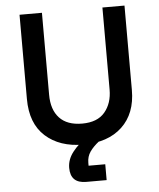

<svg xmlns="http://www.w3.org/2000/svg" viewBox="-58 -725 808 975"><g transform="rotate(-5 345.5 -237.5)"><path d="M343.3 10Q223.3 10 150.8 -55.4Q78.3 -120.8 78.3 -245.8V-675H192.5V-257.5Q192.5 -180.8 231.7 -138.8Q270.8 -96.7 347.5 -96.7Q425 -96.7 462.9 -141.7Q500.8 -186.7 500.8 -256.7V-675H613.3V-244.2Q613.3 -125 541.7 -57.5Q470 10 343.3 10ZM341.7 200Q261.7 200 261.7 121.7Q261.7 78.3 291.7 40.4Q321.7 2.5 359.2 -20.8L425 0Q394.2 24.2 377.5 48.3Q360.8 72.5 360.8 104.2V119.2H445.8V200Z"/></g></svg>

Font: Funnel Sans Medium
Style: Regular
Weight: 500
Version: Version 1.000; Beta; Release 5; Build 24; ttfautohint (v1.8.